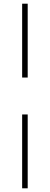

<svg xmlns="http://www.w3.org/2000/svg" viewBox="-20 -770 270 1040"><path d="M100 -350V-750H130V-350ZM100 250V-150H130V250Z"/></svg>

Font: Spectral ExtraLight
Style: Regular
Weight: 275
Designer: Jean-Baptiste Levee
Foundry: Production Type
Version: Version 2.001